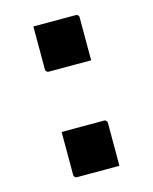

<svg xmlns="http://www.w3.org/2000/svg" viewBox="-88 -592 527 661"><g transform="rotate(-15 175.0 -261.0)"><path d="M256 -367Q230 -367 205.5 -367Q181 -367 156.5 -367Q132 -367 105 -367Q102 -367 99.5 -368.5Q97 -370 95.5 -372.5Q94 -375 94 -378V-531Q121 -531 145.5 -531Q170 -531 194.5 -531Q219 -531 245 -531Q249 -531 251 -529.5Q253 -528 254.5 -526Q256 -524 256 -520ZM256 9Q230 9 205.5 9Q181 9 156.5 9Q132 9 105 9Q102 9 99.5 7.5Q97 6 95.5 3.5Q94 1 94 -2V-155Q121 -155 145.5 -155Q170 -155 194.5 -155Q219 -155 245 -155Q249 -155 251 -153.5Q253 -152 254.5 -150Q256 -148 256 -144Z"/></g></svg>

Font: Recursive SemiBold
Style: Regular
Weight: 600
Version: Version 1.085